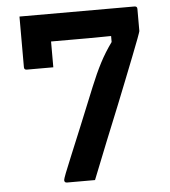

<svg xmlns="http://www.w3.org/2000/svg" viewBox="-51 -746 702 793"><g transform="rotate(-5 300.0 -350.0)"><path d="M311 0H195Q184 0 184 -11Q184 -19 221.5 -108.5Q259 -198 335 -385Q357 -439 378.5 -480.5Q400 -522 429 -562V-587Q380 -586 335.5 -586Q291 -586 253 -586H180V-479H70Q59 -479 59 -490V-700H536Q547 -700 547 -689V-597Q547 -595 536.5 -566.5Q526 -538 508.5 -494Q491 -450 471 -399Q451 -348 432 -301Q402 -228 373 -155.5Q344 -83 311 0Z"/></g></svg>

Font: Recursive Mn Lnr St SmB
Style: Regular
Weight: 600
Monospace: yes
Version: Version 1.079;hotconv 1.0.112;makeotfexe 2.5.65598; ttfautoh